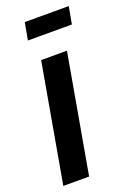

<svg xmlns="http://www.w3.org/2000/svg" viewBox="-140 -752 553 804"><g transform="rotate(-20 136.5 -350.0)"><path d="M-3 0 90 -527H205L112 0ZM66 -623 80 -700H276L262 -623Z"/></g></svg>

Font: Archivo ExtraCondensed
Style: Bold Italic
Weight: 700
Width: 2
Italic angle: -10°
Designer: Hector Gatti
Foundry: Omnibus-Type
Version: Version 2.001